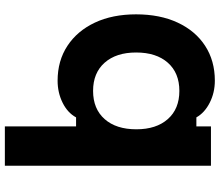

<svg xmlns="http://www.w3.org/2000/svg" viewBox="-77 -811 904 790"><g transform="rotate(-90 375.0 -416.0)"><path d="M438 16Q389 16 347.5 -5Q306 -26 287 -60H250V0H88V-848H250V-555H287Q306 -590 347.5 -610.5Q389 -631 438 -631Q520 -631 581.5 -590.5Q643 -550 677 -477.5Q711 -405 711 -308Q711 -210 677 -137Q643 -64 581.5 -24Q520 16 438 16ZM396 -130Q470 -130 512 -177.5Q554 -225 554 -308Q554 -390 512 -437.5Q470 -485 396 -485Q322 -485 280 -437.5Q238 -390 238 -307Q238 -225 280 -177.5Q322 -130 396 -130Z"/></g></svg>

Font: Martian Mono SemiExpanded
Style: Bold
Weight: 700
Width: 6
Designer: Roman Shamin
Foundry: Evil Martians
Version: Version 1.000